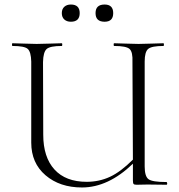

<svg xmlns="http://www.w3.org/2000/svg" viewBox="-20 -816 790 848"><path d="M293 -720Q275 -720 264 -730Q253 -740 253 -758Q253 -776 264 -786Q275 -796 293 -796Q332 -796 332 -758Q332 -720 293 -720ZM442 -720Q402 -720 402 -758Q402 -796 442 -796Q480 -796 480 -758Q480 -720 442 -720ZM715 -12Q718 -12 718.5 -6Q719 0 715 0Q701 0 674 -0.5Q647 -1 632 -1Q622 -1 606.5 -0.5Q591 0 584 0Q573 0 570 -3.5Q567 -7 567 -19V-93Q458 12 342 12Q244 12 181 -42Q118 -96 118 -186V-544Q117 -587 102.5 -600Q88 -613 35 -613Q33 -613 33 -619Q33 -625 35 -625Q47 -625 83.5 -623.5Q120 -622 142 -622Q165 -622 203 -623.5Q241 -625 253 -625Q255 -625 255 -619Q255 -613 253 -613Q201 -613 186 -599.5Q171 -586 170 -542L171 -221Q171 -122 220.5 -67.5Q270 -13 363 -13Q418 -13 465.5 -35Q513 -57 567 -111L565 -542Q567 -586 552.5 -599.5Q538 -613 484 -613Q482 -613 482 -619Q482 -625 484 -625Q496 -625 533 -623.5Q570 -622 592 -622Q614 -622 652 -623.5Q690 -625 702 -625Q704 -625 704 -619Q704 -613 702 -613Q650 -613 634.5 -600Q619 -587 619 -544V-81Q619 -37 636 -24.5Q653 -12 715 -12Z"/></svg>

Font: Cormorant Upright Light
Style: Regular
Weight: 300
Designer: Christian Thalmann (Catharsis Fonts)
Foundry: Catharsis Fonts
Version: Version 3.302;PS 003.302;hotconv 1.0.88;makeotf.lib2.5.64775